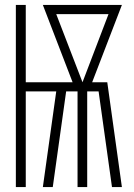

<svg xmlns="http://www.w3.org/2000/svg" viewBox="-20 -755 540 775"><path d="M44 0V-735H84V-423H273L153 -735H472L352 -423H413L472 0H432L378 -386H332V0H293V-386H247L193 0H153L207 -386H84V0ZM313 -423 418 -698H207Z"/></svg>

Font: Iosevka Extralight
Style: Regular
Weight: 200
Monospace: yes
Designer: Belleve Invis
Foundry: Belleve Invis
Version: Version 32.0.1; ttfautohint (v1.8.4)